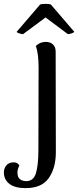

<svg xmlns="http://www.w3.org/2000/svg" viewBox="-106 -739 403 990"><path d="M-86 150Q-86 129 -73 113.5Q-60 98 -35 98Q-25 98 -18 102Q-11 106 -6 115Q-16 132 -16 151Q-16 175 -3 185Q10 195 29 195Q67 195 79.5 153.5Q92 112 92 31L93 -391Q93 -461 79 -502Q100 -523 130 -523Q153 -523 167 -510Q181 -497 181 -473L182 46Q182 126 146 178.5Q110 231 26 231Q-29 231 -57.5 209Q-86 187 -86 150ZM-20 -575 101 -716Q110 -719 130 -719Q147 -719 156 -716L277 -575Q275 -571 263.5 -567Q252 -563 244 -563L129 -649L13 -563Q5 -563 -7 -567Q-19 -571 -20 -575Z"/></svg>

Font: Arima Madurai Medium
Style: Regular
Weight: 500
Designer: Joana Correia and Natanael Gama
Foundry: NDISCOVER
Version: Version 1.020